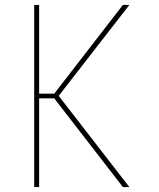

<svg xmlns="http://www.w3.org/2000/svg" viewBox="-20 -755 640 775"><path d="M476 0 199 -358H138V0H118V-735H138V-377H199L476 -735H502L217 -368L502 0Z"/></svg>

Font: Iosevka Thin Extended
Style: Regular
Weight: 100
Width: 7
Monospace: yes
Designer: Belleve Invis
Foundry: Belleve Invis
Version: Version 32.5.0; ttfautohint (v1.8.4)